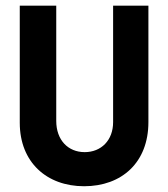

<svg xmlns="http://www.w3.org/2000/svg" viewBox="-20 -645 596 680"><path d="M277.8 14.6C411.8 14.6 505.6 -70.1 505.6 -212.5V-625H380.6V-212.5C380.6 -147.9 338.2 -106.2 279.9 -106.2C220.8 -106.2 179.2 -149.3 179.2 -216.7V-625H50V-210.4C50 -70.1 145.8 14.6 277.8 14.6Z"/></svg>

Font: Afacad
Style: Bold
Weight: 700
Designer: Kristian Moeller
Foundry: Dicotype
Version: Version 1.000